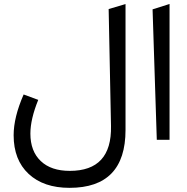

<svg xmlns="http://www.w3.org/2000/svg" viewBox="-20 -697 931 956"><path d="M327.6 153.8C265.6 153.8 217.3 137.7 183.1 105C148.4 72.3 131.3 26.4 131.3 -31.7C131.3 -80.1 144.5 -135.7 170.4 -199.7L97.7 -226.6C64.5 -150.9 47.9 -83.5 47.9 -23.4C47.9 58.1 72.8 122.6 122.6 168.9C172.4 215.3 240.2 238.3 326.2 238.3C512.2 238.3 605 142.1 605 -49.8V-676.8L521 -651.9L532.7 -69.3C535.6 79.6 467.3 153.8 327.6 153.8Z M760.7 -1H824.2V-677.2L739.7 -650.4Z"/></svg>

Font: Samim
Style: Regular
Weight: 400
Foundry: DejaVu fonts team - Redesigned by Saber Rastikerdar
Version: Version 4.0.5